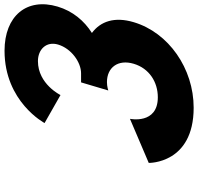

<svg xmlns="http://www.w3.org/2000/svg" viewBox="-34 -846 895 868"><g transform="rotate(-90 414.0 -412.5)"><path d="M417.8 -587C417.8 -587 467.2 -689 571.2 -689C624.2 -689 661.8 -651 646.1 -598C628.2 -538 566.1 -494 516.1 -494H475.1L438.5 -371C438.5 -371 456.3 -377 476.3 -377C542.3 -377 580.4 -327 559.2 -256C538.4 -186 476.8 -147 407.8 -147C283.8 -147 310.3 -273 310.3 -273L111 -188C111 -188 106.5 15 360.5 15C537.5 15 700.2 -98 747.2 -256C773.1 -343 750.9 -406 698.5 -445C753.9 -480 797.4 -532 817.7 -600C859.3 -740 775.1 -840 618.1 -840C387.1 -840 291.2 -659 291.2 -659Z"/></g></svg>

Font: Hussar
Style: BdOblThree
Weight: 700
Foundry: Cannot Into Space Fonts
Version: Version 2.00